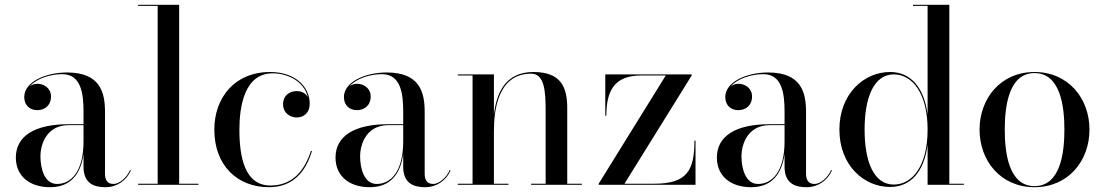

<svg xmlns="http://www.w3.org/2000/svg" viewBox="-20 -770 4607 800"><path d="M265.5 -252.5C123.5 -252.5 46 -202.5 46 -113.5C46 -37.5 102 10 188.5 10C273.5 10 316.5 -43.5 328 -128.5V-75.5C328 -5 372.5 10 419.5 10C468 10 507.5 -19 525 -59L522.5 -62.5C507 -27 475.5 -3.5 453 -3.5C424.5 -3.5 417.5 -23.5 417.5 -47.5V-304.5C417.5 -385.5 397 -468 259.5 -468C168.5 -468 81 -428 81 -366C81 -330 105 -311 135.5 -311C163 -311 192.5 -328 192.5 -368C192.5 -402 164 -421 135.5 -421C124.5 -421 114 -417.5 104.5 -411C133 -442.5 188.5 -461 239.5 -461C319.5 -461 328 -376.5 328 -304.5V-252.5ZM217.5 -3.5C165 -3.5 148.5 -68.5 148.5 -118.5C148.5 -173 177.5 -248.5 265.5 -248.5H328V-181C328 -55.5 276.5 -3.5 217.5 -3.5Z M555.5 -4.5V0H807V-4.5H726.5V-750H555.5V-745.5H637V-4.5Z M1280 -141H1275.5C1248.5 -58 1198 3 1107 3C999.5 3 977.5 -115.5 977.5 -230C977.5 -324 997.5 -464.5 1116 -464.5C1180 -464.5 1247.5 -430 1262.5 -365.5C1253.5 -382 1236 -390.5 1216.5 -390.5C1186 -390.5 1159.5 -371.5 1159.5 -336.5C1159.5 -296.5 1191.5 -280.5 1216.5 -280.5C1247 -280.5 1270.5 -301.5 1270.5 -337.5C1270.5 -410.5 1208 -470 1106 -470C955 -470 873 -360 873 -230C873 -80 969.5 10 1100.5 10C1201.5 10 1254 -55 1280 -141Z M1597.5 -252.5C1455.5 -252.5 1378 -202.5 1378 -113.5C1378 -37.5 1434 10 1520.5 10C1605.5 10 1648.5 -43.5 1660 -128.5V-75.5C1660 -5 1704.5 10 1751.5 10C1800 10 1839.5 -19 1857 -59L1854.5 -62.5C1839 -27 1807.5 -3.5 1785 -3.5C1756.5 -3.5 1749.5 -23.5 1749.5 -47.5V-304.5C1749.5 -385.5 1729 -468 1591.5 -468C1500.5 -468 1413 -428 1413 -366C1413 -330 1437 -311 1467.5 -311C1495 -311 1524.5 -328 1524.5 -368C1524.5 -402 1496 -421 1467.5 -421C1456.5 -421 1446 -417.5 1436.5 -411C1465 -442.5 1520.5 -461 1571.5 -461C1651.5 -461 1660 -376.5 1660 -304.5V-252.5ZM1549.5 -3.5C1497 -3.5 1480.5 -68.5 1480.5 -118.5C1480.5 -173 1509.5 -248.5 1597.5 -248.5H1660V-181C1660 -55.5 1608.5 -3.5 1549.5 -3.5Z M1887.5 -4.5V0H2098.5V-4.5H2038V-223C2038 -312 2055 -463 2193 -463C2248.5 -463 2253.5 -391.5 2253.5 -307.5V-4.5H2193V0H2404.5V-4.5H2343.5V-319C2343.5 -406 2318.5 -470 2202 -470C2082.5 -470 2047.5 -377 2038 -291V-460H1887.5V-455.5H1949V-4.5Z M2651.5 -455.5H2754L2474.5 -4.5V0H2878V-184H2873.5C2873.5 -60 2843 -4.5 2706 -4.5H2582L2862 -455.5V-460H2502V-288H2506.5C2506.5 -389 2537.5 -455.5 2651.5 -455.5Z M3186.5 -252.5C3044.5 -252.5 2967 -202.5 2967 -113.5C2967 -37.5 3023 10 3109.5 10C3194.5 10 3237.5 -43.5 3249 -128.5V-75.5C3249 -5 3293.5 10 3340.5 10C3389 10 3428.5 -19 3446 -59L3443.5 -62.5C3428 -27 3396.5 -3.5 3374 -3.5C3345.5 -3.5 3338.5 -23.5 3338.5 -47.5V-304.5C3338.5 -385.5 3318 -468 3180.5 -468C3089.5 -468 3002 -428 3002 -366C3002 -330 3026 -311 3056.5 -311C3084 -311 3113.5 -328 3113.5 -368C3113.5 -402 3085 -421 3056.5 -421C3045.5 -421 3035 -417.5 3025.5 -411C3054 -442.5 3109.5 -461 3160.5 -461C3240.5 -461 3249 -376.5 3249 -304.5V-252.5ZM3138.5 -3.5C3086 -3.5 3069.5 -68.5 3069.5 -118.5C3069.5 -173 3098.5 -248.5 3186.5 -248.5H3249V-181C3249 -55.5 3197.5 -3.5 3138.5 -3.5Z M3996 -4.5H3935.5V-750H3784V-745.5H3845V-293C3830.5 -404.5 3775.5 -470 3688.5 -470C3580.5 -470 3477.5 -380 3477.5 -230C3477.5 -80 3580.5 9 3688.5 9C3775.5 9 3830.5 -55.5 3845 -167V0H3996ZM3845 -230C3845 -78.5 3781.5 -1 3704 -1C3621 -1 3582.5 -96 3582.5 -230C3582.5 -364 3621 -460 3704 -460C3781.5 -460 3845 -381 3845 -230Z M4061.5 -230C4061.5 -100 4149.5 10 4290.5 10C4431.5 10 4519.5 -100 4519.5 -230C4519.5 -360 4431.5 -470 4290.5 -470C4149.5 -470 4061.5 -360 4061.5 -230ZM4166.5 -230C4166.5 -324 4182 -465.5 4290.5 -465.5C4399.5 -465.5 4415 -324 4415 -230C4415 -136 4399.5 5.5 4290.5 5.5C4182 5.5 4166.5 -136 4166.5 -230Z"/></svg>

Font: Bodoni* 36pt
Style: Regular
Weight: 400
Version: Version 2.3